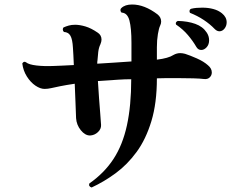

<svg xmlns="http://www.w3.org/2000/svg" viewBox="-20 -795 1040 853"><path d="M387 38Q372 33 377 20Q443 -26 484 -88.5Q525 -151 544 -238.5Q563 -326 563 -443Q549 -443 534.5 -442.5Q520 -442 506 -441L415 -435Q417 -398 420 -359Q423 -320 425.5 -288Q428 -256 429 -240Q430 -222 415 -208Q400 -194 380 -193Q358 -193 339 -216.5Q320 -240 318 -270Q317 -295 315.5 -336.5Q314 -378 312 -423Q272 -417 247.5 -412Q223 -407 207.5 -403.5Q192 -400 178 -400Q159 -400 137.5 -414.5Q116 -429 99.5 -455Q83 -481 79 -513Q86 -525 96 -518Q108 -508 142.5 -504Q177 -500 221 -502Q235 -502 257.5 -503.5Q280 -505 308 -506Q307 -530 306 -550Q305 -570 304 -583Q302 -620 293 -636Q284 -652 264 -653Q259 -658 259 -664Q259 -669 262 -673Q273 -678 285.5 -681.5Q298 -685 314 -685Q334 -685 359.5 -677.5Q385 -670 414 -650Q431 -639 431 -619Q431 -610 426 -598Q419 -584 416.5 -564Q414 -544 413 -526Q412 -522 412 -512Q451 -514 490.5 -517Q530 -520 564 -522V-605Q564 -670 555 -704Q546 -738 520 -739Q515 -744 515 -750Q515 -756 519 -759Q535 -775 567 -775Q622 -775 680 -731Q696 -718 696 -699Q696 -690 691 -680Q686 -670 681.5 -643.5Q677 -617 677 -585V-530Q728 -536 751 -551Q765 -559 781 -559Q790 -559 802 -556Q824 -549 854.5 -535.5Q885 -522 904 -505Q921 -491 921 -473Q921 -460 911.5 -451Q902 -442 886 -444Q871 -446 839 -447Q807 -448 765 -448Q745 -448 722.5 -448Q700 -448 677 -447Q677 -337 652.5 -256.5Q628 -176 587 -120Q546 -64 494.5 -26Q443 12 387 38ZM852 -587Q837 -613 815 -639Q793 -665 762 -686Q761 -688 761 -691Q761 -698 770 -702Q814 -701 847.5 -689Q881 -677 898 -651Q909 -635 909 -616Q909 -597 898 -585Q887 -573 874 -573Q860 -573 852 -587ZM934 -666Q913 -688 885 -706.5Q857 -725 824 -738Q822 -742 822 -745Q822 -753 829 -756Q841 -759 853.5 -760Q866 -761 879 -761Q905 -761 927.5 -755Q950 -749 966 -736Q987 -719 987 -696Q987 -680 977.5 -668Q968 -656 955 -656Q944 -656 934 -666Z"/></svg>

Font: Zen Antique
Style: Regular
Weight: 400
Designer: Yoshimichi Ohira
Foundry: Positype
Version: Version 1.001